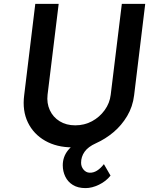

<svg xmlns="http://www.w3.org/2000/svg" viewBox="-20 -748 806 985"><path d="M352 8Q271 8 211.5 -26Q152 -60 123 -120Q94 -180 104 -259L161 -728H281L224 -262Q219 -219 235.5 -183Q252 -147 286 -126Q320 -105 366 -105Q413 -105 452 -126Q491 -147 517 -183Q543 -219 548 -262L605 -728H725L668 -259Q661 -201 632.5 -153Q604 -105 562.5 -70Q521 -35 472 -13Q432 5 414 30.5Q396 56 396 87Q396 107 408.5 122Q421 137 439 138Q459 139 477.5 127.5Q496 116 513 94L547 153Q524 182 488 199.5Q452 217 419 217Q380 217 354 201Q328 185 315 158Q302 131 302 100Q302 57 328.5 23.5Q355 -10 409 -33L463 -15Q434 -4 410.5 2Q387 8 352 8Z"/></svg>

Font: Josefin Sans Thin SemiBold
Style: Italic
Weight: 600
Italic angle: -7°
Version: Version 2.000